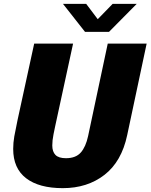

<svg xmlns="http://www.w3.org/2000/svg" viewBox="-20 -964 782 997"><path d="M640.5 -262.5Q611.5 -125 522.5 -56Q433.5 13 306 13Q182.5 13 115.5 -38.5Q48.5 -90 48.5 -190.5Q48.5 -223 54.2 -255.5Q60 -288 71 -340L157.5 -737.5H359.5L266.5 -308.5Q261 -283.5 257.8 -266.2Q254.5 -249 253 -235.8Q251.5 -222.5 251.5 -208.5Q251.5 -176.5 268 -159.5Q284.5 -142.5 322.5 -142.5Q373.5 -142.5 399.5 -172Q425.5 -201.5 437.5 -257.5L539.5 -737.5H741.5ZM307 -944H427.5L510 -834.5H458.5L565 -944H690L546 -798.5H421.5Z"/></svg>

Font: Epilogue Black
Style: Italic
Weight: 900
Italic angle: -12°
Designer: Tyler Finck
Foundry: Etcetera Type Co
Version: Version 2.111